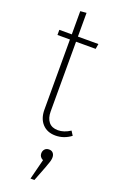

<svg xmlns="http://www.w3.org/2000/svg" viewBox="-175 -698 624 1010"><g transform="rotate(20 137.5 -193.0)"><path d="M274.9 -20Q235.4 9.8 188 9.8Q142.1 9.8 115 -19.5Q87.9 -48.8 87.9 -99.1V-491.2H18.1V-520H87.9V-649.9L122.1 -652.8V-520H236.8L231.9 -491.2H122.1V-101.1Q122.1 -63.5 139.6 -42.2Q157.2 -21 190.9 -21Q225.1 -21 259.8 -43.9ZM183.1 89.8Q197.8 89.8 205.8 99.1Q213.9 108.4 213.9 123Q213.9 126.5 213.6 129.4Q213.4 132.3 212.6 136.2Q211.9 140.1 211.4 142.3Q210.9 144.5 209.2 149.9Q207.5 155.3 206.3 158.2Q205.1 161.1 202.4 168.9Q199.7 176.8 198.2 181.2L165 267.1H143.1L171.9 153.8Q150.9 143.6 150.9 123Q150.9 108.9 159.4 99.4Q168 89.8 183.1 89.8Z"/></g></svg>

Font: Fira Sans Compressed UltraLight
Style: Regular
Weight: 200
Width: 1
Designer: Carrois Corporate & Edenspiekermann AG
Foundry: Carrois Corporate GbR & Edenspiekermann AG
Version: Version 4.203;PS 004.203;hotconv 1.0.88;makeotf.lib2.5.64775